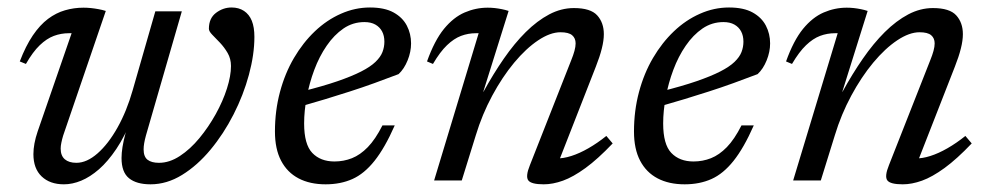

<svg xmlns="http://www.w3.org/2000/svg" viewBox="-20 -470 2576 500"><path d="M384.5 -440.5H453.5L360 -117Q357 -106 355.5 -97.2Q354 -88.5 354 -81Q354 -62 364.2 -54Q374.5 -46 394 -46Q421.5 -46 448.5 -63.8Q475.5 -81.5 499.2 -110.2Q523 -139 541.8 -172.8Q560.5 -206.5 571 -239.5Q581.5 -272.5 581.5 -298Q581.5 -317 572.8 -332Q564 -347 552.8 -358.8Q541.5 -370.5 532.8 -379.5Q524 -388.5 524 -395Q524 -422.5 542.5 -436.5Q561 -450.5 583 -450.5Q602 -450.5 615.5 -441.5Q629 -432.5 635.8 -415.8Q642.5 -399 642.5 -374Q642.5 -328 628.2 -275.2Q614 -222.5 588.2 -172Q562.5 -121.5 528.2 -80.2Q494 -39 454.2 -14.5Q414.5 10 372 10Q335.5 10 316 -5.8Q296.5 -21.5 296.5 -58.5Q296.5 -71.5 299 -87.2Q301.5 -103 306.5 -121.5L318.5 -162H324Q305 -115 283 -82.2Q261 -49.5 237.8 -29.2Q214.5 -9 191.5 0.5Q168.5 10 146.5 10Q110 10 88.5 -10.5Q67 -31 67 -68.5Q67 -95 78 -127.5L166.5 -383.5Q164.5 -383.5 163 -383.5Q161.5 -383.5 159.5 -383.5Q139 -383.5 120.2 -376.5Q101.5 -369.5 83.5 -352.2Q65.5 -335 47.5 -303.5L31.5 -310Q47 -350.5 65.5 -377.8Q84 -405 105 -420.8Q126 -436.5 149.2 -443.2Q172.5 -450 197.5 -450Q207 -450 216.8 -449Q226.5 -448 236.2 -446.2Q246 -444.5 255.5 -441.5L144.5 -117Q141.5 -107 139.8 -98.5Q138 -90 138 -83Q138 -64.5 148.8 -55.2Q159.5 -46 179 -46Q206 -46 234 -70.5Q262 -95 286 -137.8Q310 -180.5 325.5 -235Z M929 -412.5Q899 -412.5 874.5 -395.8Q850 -379 830.8 -351Q811.5 -323 798.5 -288.2Q785.5 -253.5 778.8 -217.2Q772 -181 772 -148.5Q772 -94 793.2 -71.8Q814.5 -49.5 851 -49.5Q875 -49.5 896.5 -58Q918 -66.5 937.8 -86.8Q957.5 -107 976 -143.5H1008Q982 -84.5 955.2 -51Q928.5 -17.5 897.8 -3.8Q867 10 828 10Q787 10 757.5 -5.5Q728 -21 712 -51.5Q696 -82 696 -127.5Q696 -181.5 709 -230.2Q722 -279 745.5 -319Q769 -359 800 -388.5Q831 -418 867.8 -434.2Q904.5 -450.5 943.5 -450.5Q981.5 -450.5 1005 -437.5Q1028.5 -424.5 1039.5 -403.2Q1050.5 -382 1050.5 -357Q1050.5 -335 1041.5 -312.8Q1032.5 -290.5 1018 -277Q986.5 -265 954.8 -253.5Q923 -242 891.2 -231.8Q859.5 -221.5 828 -212Q796.5 -202.5 765 -193.5L767 -232Q821 -245.5 858.8 -258.5Q896.5 -271.5 920.5 -283.8Q944.5 -296 957.8 -308.8Q971 -321.5 976 -334.5Q981 -347.5 981 -361.5Q981 -377 975 -388.2Q969 -399.5 957.5 -406Q946 -412.5 929 -412.5Z M1107.5 -303.5 1092 -310Q1111.5 -364.5 1136.2 -394.8Q1161 -425 1190 -437.5Q1219 -450 1250 -450Q1259.5 -450 1268.5 -449Q1277.5 -448 1286.5 -446.2Q1295.5 -444.5 1304.5 -441.5L1238.5 -231H1239Q1264.5 -277.5 1292 -317.2Q1319.5 -357 1349.2 -386.5Q1379 -416 1410.2 -432.5Q1441.5 -449 1474.5 -449Q1518 -449 1535.2 -430Q1552.5 -411 1552.5 -381Q1552.5 -364.5 1547.2 -343.5Q1542 -322.5 1531.5 -296L1430 -36.5L1429 -57.5Q1446.5 -57 1467.8 -63.8Q1489 -70.5 1512.5 -84Q1536 -97.5 1559 -116L1575.5 -96.5Q1537 -56 1504.8 -32.5Q1472.5 -9 1446 0.5Q1419.5 10 1396 10Q1363.5 10 1355.8 -0.2Q1348 -10.5 1360 -40L1467.5 -313Q1473 -326.5 1476 -337.5Q1479 -348.5 1479 -357Q1479 -370.5 1470 -378.2Q1461 -386 1439.5 -386Q1413 -386 1381.5 -365Q1350 -344 1319 -306.8Q1288 -269.5 1261.8 -220.8Q1235.5 -172 1219 -117.5L1182.5 0H1110.5L1226.5 -383.5Q1224.5 -383.5 1223 -383.5Q1221.5 -383.5 1219.5 -383.5Q1199 -383.5 1180.5 -376.5Q1162 -369.5 1144 -352.2Q1126 -335 1107.5 -303.5Z M1864 -412.5Q1834 -412.5 1809.5 -395.8Q1785 -379 1765.8 -351Q1746.5 -323 1733.5 -288.2Q1720.5 -253.5 1713.8 -217.2Q1707 -181 1707 -148.5Q1707 -94 1728.2 -71.8Q1749.5 -49.5 1786 -49.5Q1810 -49.5 1831.5 -58Q1853 -66.5 1872.8 -86.8Q1892.5 -107 1911 -143.5H1943Q1917 -84.5 1890.2 -51Q1863.5 -17.5 1832.8 -3.8Q1802 10 1763 10Q1722 10 1692.5 -5.5Q1663 -21 1647 -51.5Q1631 -82 1631 -127.5Q1631 -181.5 1644 -230.2Q1657 -279 1680.5 -319Q1704 -359 1735 -388.5Q1766 -418 1802.8 -434.2Q1839.5 -450.5 1878.5 -450.5Q1916.5 -450.5 1940 -437.5Q1963.5 -424.5 1974.5 -403.2Q1985.5 -382 1985.5 -357Q1985.5 -335 1976.5 -312.8Q1967.5 -290.5 1953 -277Q1921.5 -265 1889.8 -253.5Q1858 -242 1826.2 -231.8Q1794.5 -221.5 1763 -212Q1731.5 -202.5 1700 -193.5L1702 -232Q1756 -245.5 1793.8 -258.5Q1831.5 -271.5 1855.5 -283.8Q1879.5 -296 1892.8 -308.8Q1906 -321.5 1911 -334.5Q1916 -347.5 1916 -361.5Q1916 -377 1910 -388.2Q1904 -399.5 1892.5 -406Q1881 -412.5 1864 -412.5Z M2042.5 -303.5 2027 -310Q2046.5 -364.5 2071.2 -394.8Q2096 -425 2125 -437.5Q2154 -450 2185 -450Q2194.5 -450 2203.5 -449Q2212.5 -448 2221.5 -446.2Q2230.5 -444.5 2239.5 -441.5L2173.5 -231H2174Q2199.5 -277.5 2227 -317.2Q2254.5 -357 2284.2 -386.5Q2314 -416 2345.2 -432.5Q2376.5 -449 2409.5 -449Q2453 -449 2470.2 -430Q2487.5 -411 2487.5 -381Q2487.5 -364.5 2482.2 -343.5Q2477 -322.5 2466.5 -296L2365 -36.5L2364 -57.5Q2381.5 -57 2402.8 -63.8Q2424 -70.5 2447.5 -84Q2471 -97.5 2494 -116L2510.5 -96.5Q2472 -56 2439.8 -32.5Q2407.5 -9 2381 0.5Q2354.5 10 2331 10Q2298.5 10 2290.8 -0.2Q2283 -10.5 2295 -40L2402.5 -313Q2408 -326.5 2411 -337.5Q2414 -348.5 2414 -357Q2414 -370.5 2405 -378.2Q2396 -386 2374.5 -386Q2348 -386 2316.5 -365Q2285 -344 2254 -306.8Q2223 -269.5 2196.8 -220.8Q2170.5 -172 2154 -117.5L2117.5 0H2045.5L2161.5 -383.5Q2159.5 -383.5 2158 -383.5Q2156.5 -383.5 2154.5 -383.5Q2134 -383.5 2115.5 -376.5Q2097 -369.5 2079 -352.2Q2061 -335 2042.5 -303.5Z"/></svg>

Font: Newsreader 16pt 16pt
Style: Italic
Weight: 400
Italic angle: -17°
Version: Version 1.003